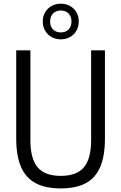

<svg xmlns="http://www.w3.org/2000/svg" viewBox="-20 -1013 658 1042"><path d="M68 -261V-740H145V-251.5Q145 -151.5 184.2 -105Q223.5 -58.5 310 -58.5Q396 -58.5 435.2 -105Q474.5 -151.5 474.5 -251.5V-740H549.5V-261Q549.5 -167.5 524.2 -107.8Q499 -48 446.2 -19.2Q393.5 9.5 310 9.5Q226 9.5 172.8 -19.2Q119.5 -48 93.8 -107.8Q68 -167.5 68 -261ZM212 -896.5Q212 -924 224.8 -946Q237.5 -968 259.8 -980.5Q282 -993 310 -993Q338 -993 360.2 -980.5Q382.5 -968 395 -946Q407.5 -924 407.5 -896.5Q407.5 -869 395 -846.8Q382.5 -824.5 360.2 -812Q338 -799.5 310 -799.5Q282 -799.5 259.8 -812Q237.5 -824.5 224.8 -846.8Q212 -869 212 -896.5ZM368 -896.5Q368 -923.5 352 -939.8Q336 -956 310 -956Q284 -956 268 -939.8Q252 -923.5 252 -896.5Q252 -869 268 -853Q284 -837 310 -837Q336 -837 352 -853Q368 -869 368 -896.5Z"/></svg>

Font: Encode Sans Condensed
Style: Regular
Weight: 400
Width: 3
Designer: Multiple Designers
Foundry: Impallari Type
Version: Version 2.000